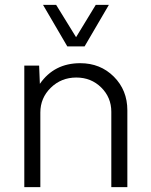

<svg xmlns="http://www.w3.org/2000/svg" viewBox="-20 -770 622 790"><path d="M328 -579H257L157 -750H211L293 -617L374 -750H428ZM310 -510Q393 -510 448.5 -454.5Q504 -399 504 -316V0H438V-310Q438 -369 396.5 -410Q355 -451 294 -451Q232 -451 189 -409Q146 -367 146 -307V0H80V-500H141L144 -425Q203 -510 310 -510Z"/></svg>

Font: Orkney Light
Style: Regular
Weight: 300
Designer: Samuel Oakes and Alfredo Marco Pradil
Foundry: Alfredo Marco Pradil
Version: 1.0; ttfautohint (v1.5)